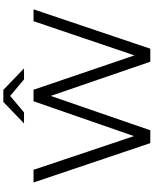

<svg xmlns="http://www.w3.org/2000/svg" viewBox="95 -1016 921 1151"><g transform="rotate(-90 555.5 -440.5)"><path d="M1075 -700 839 0H761L556 -597L350 0H273L37 -700H113L315 -98L524 -700H593L799 -95L1004 -700ZM655 -757 556 -840 457 -757H391L520 -881H592L721 -757Z"/></g></svg>

Font: Idrija
Style: Regular
Weight: 400
Designer: Julieta Ulanovsky
Foundry: Julieta Ulanovsky
Version: Version 7.200